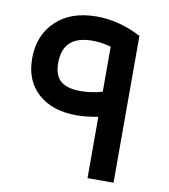

<svg xmlns="http://www.w3.org/2000/svg" viewBox="-80 -768 737 836"><g transform="rotate(10 289.0 -350.0)"><path d="M281 -700Q381 -700 478 -649V0H363V-271Q310 -261 267 -261Q161 -261 98 -317Q35 -373 35 -472Q35 -574 101 -637Q167 -700 281 -700ZM267 -368Q314 -368 363 -382V-581Q322 -593 281 -593Q150 -593 150 -472Q150 -418 178 -393Q206 -368 267 -368Z"/></g></svg>

Font: Montserrat-Arabic
Style: Regular
Weight: 400
Designer: Mohamed Gaber
Foundry: Kief Type Foundry
Version: Version 5.008;PS 005.008;hotconv 1.0.88;makeotf.lib2.5.64775